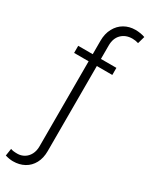

<svg xmlns="http://www.w3.org/2000/svg" viewBox="-249 -785 805 1029"><g transform="rotate(30 153.5 -270.0)"><path d="M269.5 -467.8H173.8V58.6Q173.8 102.1 156.7 133.8Q139.6 165.5 109.1 182.4Q78.6 199.2 39.1 199.2Q17.6 199.2 -8.8 191.4L-2 146.5Q10.7 152.3 39.1 152.3Q62 152.3 81.3 140.9Q100.6 129.4 111.8 108.2Q123 86.9 123 58.6V-467.8H33.2V-511.7H123V-594.7Q123 -638.7 140.9 -671.6Q158.7 -704.6 189 -721.9Q219.2 -739.3 256.8 -739.3Q272.9 -739.3 288.8 -736.6Q304.7 -733.9 316.4 -729.5L303.7 -684.6Q293 -687.5 284.9 -689Q276.9 -690.4 266.6 -690.4Q225.1 -690.4 199.5 -665Q173.8 -639.6 173.8 -594.7V-511.7H269.5Z"/></g></svg>

Font: Pretendard Std ExtraLight
Style: Regular
Weight: 200
Designer: Base glyphs from Inter by Rasmus Andersson; Hangeul glyphs from Noto Sans CJK(Source Han Sans) by Jang Soo-young and Kan
Foundry: Kil Hyung-jin
Version: Version 1.309